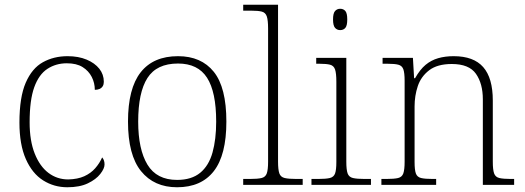

<svg xmlns="http://www.w3.org/2000/svg" viewBox="-20 -780 2216 810"><path d="M264 10Q208 10 162 -19Q116 -48 89 -109Q62 -170 62 -263Q62 -370 88.5 -431Q115 -492 161 -517.5Q207 -543 265 -543Q311 -543 345.5 -528.5Q380 -514 399 -490Q418 -466 418 -435Q418 -424 413.5 -416.5Q409 -409 400.5 -405Q392 -401 380 -401Q380 -430 367 -455.5Q354 -481 328.5 -497Q303 -513 262 -513Q216 -513 180 -489.5Q144 -466 124.5 -412Q105 -358 105 -264Q105 -186 126.5 -132Q148 -78 184.5 -50.5Q221 -23 268 -23Q308 -24 335.5 -36.5Q363 -49 381.5 -70Q400 -91 411 -116Q416 -110 418.5 -103Q421 -96 421 -86Q421 -69 403 -46Q385 -23 350.5 -6.5Q316 10 264 10Z M727 10Q630 10 575 -58Q520 -126 520 -267Q520 -407 573.5 -475Q627 -543 731 -543Q829 -543 882 -477Q935 -411 935 -267Q935 -126 882 -58Q829 10 727 10ZM727 -21Q788 -21 824.5 -51Q861 -81 876.5 -136.5Q892 -192 892 -267Q892 -392 853.5 -452Q815 -512 731 -512Q641 -512 602 -451Q563 -390 563 -267Q563 -150 602 -85.5Q641 -21 727 -21Z M1006 0V-25H1033Q1067 -25 1083.5 -29Q1100 -33 1105.5 -48.5Q1111 -64 1111 -98V-659Q1111 -695 1105.5 -711Q1100 -727 1084.5 -731Q1069 -735 1041 -735H1006V-760H1153V-98Q1153 -64 1158.5 -48.5Q1164 -33 1181 -29Q1198 -25 1231 -25H1257V0Z M1294 0V-25H1321Q1355 -25 1371.5 -29Q1388 -33 1393.5 -48Q1399 -63 1399 -97V-435Q1399 -471 1393.5 -487Q1388 -503 1372.5 -507Q1357 -511 1329 -511H1314V-536H1441V-98Q1441 -64 1446.5 -48.5Q1452 -33 1469 -29Q1486 -25 1519 -25H1545V0ZM1415 -653Q1402 -653 1393.5 -662.5Q1385 -672 1385 -698Q1385 -724 1393.5 -733.5Q1402 -743 1415 -743Q1429 -743 1437 -733.5Q1445 -724 1445 -698Q1445 -672 1437 -662.5Q1429 -653 1415 -653Z M1589 0V-25H1609Q1643 -25 1659.5 -29Q1676 -33 1681.5 -48.5Q1687 -64 1687 -98V-439Q1687 -473 1681.5 -488Q1676 -503 1660.5 -507Q1645 -511 1617 -511H1594V-536H1722L1727 -450H1731Q1752 -487 1775.5 -506.5Q1799 -526 1828.5 -534.5Q1858 -543 1894 -543Q1978 -543 2018.5 -497Q2059 -451 2059 -356V-98Q2059 -64 2064.5 -48.5Q2070 -33 2086.5 -29Q2103 -25 2136 -25H2149V0H2017V-361Q2017 -427 1988 -468.5Q1959 -510 1886 -510Q1825 -510 1790.5 -483.5Q1756 -457 1742.5 -416.5Q1729 -376 1729 -331V-97Q1729 -63 1734.5 -48Q1740 -33 1756.5 -29Q1773 -25 1806 -25H1820V0Z"/></svg>

Font: Noto Serif Thai ExtraLight
Style: Regular
Weight: 250
Version: Version 2.001